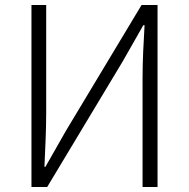

<svg xmlns="http://www.w3.org/2000/svg" viewBox="-20 -749 757 769"><path d="M106 0H169L472 -504L554 -648H559C555 -576 551 -510 551 -437V0H611V-729H547L244 -225L162 -81H158C161 -153 165 -225 165 -297V-729H106Z"/></svg>

Font: Spoqa Han Sans Neo Light
Style: Regular
Weight: 300
Designer: [Spoqa Han Sans Neo] Dong-huui Kim ___ Younghwa Kang ___ Yujin Lee ___ [Noto Sans] Ryoko NISHIZUKA ____ (kana & ideograp
Foundry: Spoqa (http://www.spoqa-han-sans.com)
Version: Version 1.100;hotconv 1.0.109;makeotfexe 2.5.65596